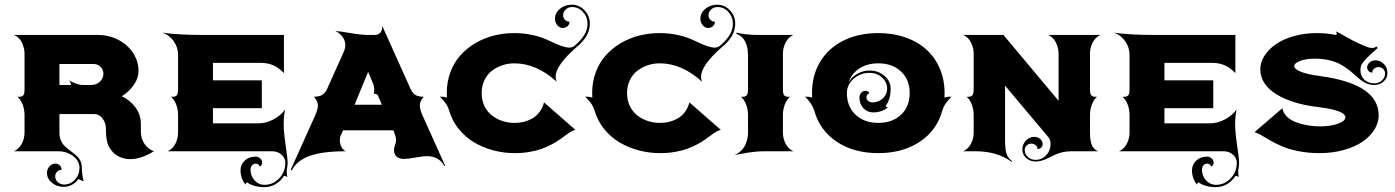

<svg xmlns="http://www.w3.org/2000/svg" viewBox="-20 -635 5855 806"><path d="M39.1 0Q61.3 -11.2 72.1 -33Q83 -54.7 83 -78.1V-152.8Q82.8 -176.5 74.5 -197.4Q66.2 -218.3 53.5 -228.5Q62.7 -228.5 67.3 -229.2Q71.8 -230 76 -233.3Q80.3 -236.6 81.7 -243.5Q83 -250.5 83 -262.9V-410.2Q83 -433.3 72 -456.1Q61 -478.8 39.1 -488.3H390.6Q437 -488.3 476.3 -468Q515.6 -447.8 538.6 -412.8Q561.5 -377.9 561.5 -336.9Q561.5 -307.9 542.4 -279.5Q523.2 -251.2 491.5 -231Q527.8 -213.4 549.6 -182.9Q571.3 -152.3 571.3 -116.2V-83Q571.3 -54.4 585.9 -32Q600.6 -9.5 626 0Q572.3 33 526.9 33Q507.1 33 489.7 26.7Q472.4 20.5 460.8 10.3Q449.2 0 441.5 -11.8Q433.8 -23.7 430.7 -36.1Q424.8 -59.6 424.8 -83V-92.8Q424.8 -119.1 410.5 -137.7Q396.2 -156.2 376 -156.2H229.5V-78.1Q229.5 -61.5 234.6 -48.1Q239.7 -34.7 248 -25.6Q256.3 -16.6 266.4 -8.8Q276.4 -1 286.5 6.6Q296.6 14.2 304.9 22.3Q313.2 30.5 318.4 42.5Q323.5 54.4 323.5 69.3Q323.5 80.8 325.7 98.4Q327.9 116 331.3 125.7Q327.1 125.7 319.6 121.3Q312 116.9 308.8 116.9Q298.1 132.1 282.1 140.7Q266.1 149.4 247.6 149.4Q218.5 149.4 197.9 132.2Q177.2 115 177.2 90.6Q177.2 75.2 187.7 63.5Q198.2 51.8 211.7 51.8Q223.4 51.8 231 59.3Q238.5 66.9 238.5 78.1Q227.3 78.1 219.5 86.1Q211.7 94 211.7 105.5Q211.7 119.6 222.7 129.6Q233.6 139.6 249.3 139.6Q275.9 139.6 294.8 119Q313.7 98.4 313.7 69.3Q313.7 40.5 287.2 20.3Q260.7 0 223.1 0ZM229.5 -278.3H277.3Q277.3 -290 270 -297.9Q282.7 -289.6 299.2 -283.9Q315.7 -278.3 328.6 -278.3H363.3Q384 -278.3 399 -292Q414.1 -305.7 414.1 -325.2Q414.1 -342.3 402.3 -354.2Q390.6 -366.2 374 -366.2H229.5Z M662.1 -498Q725.1 -488.3 832 -488.3H1171.9V-328.1Q1150.9 -350.6 1127.3 -360.8Q1103.8 -371.1 1074.2 -371.1H874V-297.9H1079.1V-180.7H874V-117.2H1064.5Q1095.5 -117.2 1126.2 -132.8Q1157 -148.4 1176.8 -174.8Q1170.9 -147 1170.9 -115.2Q1170.9 -80.6 1179.2 -24.7Q1187.5 31.2 1187.5 48.1Q1187.5 57.9 1185.5 68.1Q1183.8 76.7 1183.8 87.4Q1183.8 99.6 1186.3 108.2Q1179.7 103.5 1174.1 103.5Q1172.1 103.5 1171.4 104.5Q1158 125.7 1136.5 138.2Q1115 150.6 1089.8 150.6Q1045.7 150.6 1016.8 130.4Q1011 134 1011 140.4Q989.7 114.3 989.7 80.1Q989.7 55.7 1007.6 39.1Q1025.4 22.5 1052.2 22.5Q1064 22.5 1072.3 29.9Q1080.6 37.4 1080.6 47.9Q1080.6 54.2 1077.1 58.8Q1073.7 63.5 1068.8 63.5Q1068.8 58.6 1064.2 55.2Q1059.6 51.8 1053.2 51.8Q1044.4 51.8 1038.1 59.1Q1031.7 66.4 1031.7 77.1Q1031.7 103.5 1048.8 122.2Q1065.9 140.9 1089.8 140.9Q1126.2 140.9 1152 113.8Q1177.7 86.7 1177.7 48.1Q1177.7 28.3 1161.6 14.2Q1145.5 0 1123 0H683.6Q705.8 -10.5 716.7 -32.5Q727.5 -54.4 727.5 -78.1V-152.3Q727.5 -176.3 719.2 -197.3Q710.9 -218.3 698 -228.5Q707.3 -228.5 711.8 -229.2Q716.3 -230 720.6 -233.4Q724.9 -236.8 726.2 -243.9Q727.5 -251 727.5 -263.7V-405.3Q727.5 -436 709.4 -461.9Q691.2 -487.8 662.1 -498Z M1200.2 78.1 1303 -150.4Q1314.5 -176.3 1314.5 -191.9Q1314.5 -209.7 1297.9 -229Q1320.6 -229 1332.9 -236.7Q1345.2 -244.4 1352.5 -260.3L1422.6 -416.3Q1429.4 -431.4 1429.4 -445.6Q1429.4 -465.1 1417.8 -480.6Q1406.2 -496.1 1387.5 -504.9Q1404.3 -504.2 1450.8 -496.2Q1497.3 -488.3 1525.4 -488.3H1553.7Q1568.1 -488.3 1576.2 -497.3Q1584.2 -506.3 1584.2 -521.7L1586.2 -522.7L1704.3 -260Q1711.7 -244.1 1723.9 -236.5Q1736.1 -228.8 1758.8 -228.8Q1742.4 -209.7 1742.4 -191.7Q1742.4 -176 1753.9 -150.1L1848.6 60.5L1845.7 62.5Q1823.2 20.5 1771.5 20.5Q1756.1 20.5 1723.4 26.4Q1690.7 32.2 1675.8 32.2Q1664.3 32.2 1655.9 28.8Q1647.5 25.4 1643.4 21.1Q1639.4 16.8 1637 10.7Q1634.5 4.6 1634.2 1.1Q1633.8 -2.4 1633.8 -5.9Q1633.8 -12.9 1638.2 -25.5Q1642.6 -38.1 1642.6 -46.9Q1642.6 -57.1 1638.7 -67.9L1631.6 -87.9H1420.2L1410.2 -65.9Q1406.5 -57.4 1406.5 -46.6Q1406.5 -32.2 1413.1 -19Q1419.7 -5.9 1431.6 0Q1333.5 0 1279.9 19.4Q1226.3 38.8 1205.1 80.1ZM1468.5 -195.3H1582.8L1567.4 -232.4Q1565.2 -237.8 1561.3 -239.4Q1557.4 -241 1549.1 -241.5Q1551 -248.5 1551 -258.3Q1551 -272.7 1546.9 -282.2L1525.4 -333.5Z M1826.2 -229.5Q1844.5 -229.5 1856.2 -225.1Q1855.5 -234.4 1855.5 -244.1Q1855.5 -291.7 1871 -332.8Q1886.5 -373.8 1913.3 -403.4Q1940.2 -433.1 1976.1 -454.2Q2012 -475.3 2053.3 -485.7Q2094.7 -496.1 2138.7 -496.1Q2221.4 -496.1 2291.5 -461.4Q2345 -435.1 2369.4 -435.1Q2382.3 -435.1 2391.6 -442.4Q2417.5 -464.4 2431.9 -486.8Q2446.3 -509.3 2446.3 -535.2Q2446.3 -564.2 2427.4 -584.8Q2408.4 -605.5 2381.8 -605.5Q2366.2 -605.5 2355.1 -595.5Q2344 -585.4 2344 -571.3Q2344 -559.8 2351.8 -551.9Q2359.6 -543.9 2370.8 -543.9Q2370.8 -533 2362.5 -525.3Q2354.2 -517.6 2342.3 -517.6Q2329.1 -517.6 2319.5 -529.2Q2309.8 -540.8 2309.8 -556.4Q2309.8 -580.8 2330.4 -598Q2351.1 -615.2 2380.1 -615.2Q2411.6 -615.2 2433.8 -591.8Q2456.1 -568.4 2456.1 -535.2Q2456.1 -481.7 2398.4 -435.5Q2312.5 -360.1 2312.5 -313Q2312.5 -302.2 2316.9 -292.2Q2231.2 -369.1 2139.6 -369.1Q2113 -369.1 2088.7 -361.1Q2064.5 -353 2044.9 -337.9Q2025.4 -322.8 2013.7 -298.5Q2002 -274.2 2002 -244.1Q2002 -214.1 2013.7 -189.8Q2025.4 -165.5 2044.9 -150.4Q2064.5 -135.3 2088.7 -127.2Q2113 -119.1 2139.6 -119.1Q2160.9 -119.1 2180.1 -124Q2199.2 -128.9 2216.2 -138.9Q2233.2 -148.9 2245.6 -165.9Q2258.1 -182.9 2263.7 -205.1L2395.5 -89.8Q2387.7 -88.6 2377.4 -82.6Q2367.2 -76.7 2355.6 -68Q2344 -59.3 2329.5 -49.1Q2314.9 -38.8 2295.9 -28.8Q2276.9 -18.8 2254.9 -10.6Q2232.9 -2.4 2203.2 2.7Q2173.6 7.8 2140.6 7.8Q2094.7 7.8 2051.5 -3.7Q2008.3 -15.1 1971.3 -36.7Q1934.3 -58.3 1906.4 -92.8Q1878.4 -127.2 1865.7 -170.2Q1860.8 -186.8 1851.2 -200.6Q1841.6 -214.4 1826.2 -229.5Z M2436.5 -229.5Q2454.8 -229.5 2466.6 -225.1Q2465.8 -234.4 2465.8 -244.1Q2465.8 -291.7 2481.3 -332.8Q2496.8 -373.8 2523.7 -403.4Q2550.5 -433.1 2586.4 -454.2Q2622.3 -475.3 2663.7 -485.7Q2705.1 -496.1 2749 -496.1Q2831.8 -496.1 2901.9 -461.4Q2955.3 -435.1 2979.7 -435.1Q2992.7 -435.1 3002 -442.4Q3027.8 -464.4 3042.2 -486.8Q3056.6 -509.3 3056.6 -535.2Q3056.6 -564.2 3037.7 -584.8Q3018.8 -605.5 2992.2 -605.5Q2976.6 -605.5 2965.5 -595.5Q2954.3 -585.4 2954.3 -571.3Q2954.3 -559.8 2962.2 -551.9Q2970 -543.9 2981.2 -543.9Q2981.2 -533 2972.9 -525.3Q2964.6 -517.6 2952.6 -517.6Q2939.5 -517.6 2929.8 -529.2Q2920.2 -540.8 2920.2 -556.4Q2920.2 -580.8 2940.8 -598Q2961.4 -615.2 2990.5 -615.2Q3022 -615.2 3044.2 -591.8Q3066.4 -568.4 3066.4 -535.2Q3066.4 -481.7 3008.8 -435.5Q2922.9 -360.1 2922.9 -313Q2922.9 -302.2 2927.2 -292.2Q2841.6 -369.1 2750 -369.1Q2723.4 -369.1 2699.1 -361.1Q2674.8 -353 2655.3 -337.9Q2635.7 -322.8 2624 -298.5Q2612.3 -274.2 2612.3 -244.1Q2612.3 -214.1 2624 -189.8Q2635.7 -165.5 2655.3 -150.4Q2674.8 -135.3 2699.1 -127.2Q2723.4 -119.1 2750 -119.1Q2771.2 -119.1 2790.4 -124Q2809.6 -128.9 2826.5 -138.9Q2843.5 -148.9 2856 -165.9Q2868.4 -182.9 2874 -205.1L3005.9 -89.8Q2998 -88.6 2987.8 -82.6Q2977.5 -76.7 2965.9 -68Q2954.3 -59.3 2939.8 -49.1Q2925.3 -38.8 2906.2 -28.8Q2887.2 -18.8 2865.2 -10.6Q2843.3 -2.4 2813.6 2.7Q2783.9 7.8 2751 7.8Q2705.1 7.8 2661.9 -3.7Q2618.7 -15.1 2581.7 -36.7Q2544.7 -58.3 2516.7 -92.8Q2488.8 -127.2 2476.1 -170.2Q2471.2 -186.8 2461.5 -200.6Q2451.9 -214.4 2436.5 -229.5Z M3063.5 15.6Q3080.3 8.5 3092.2 -3.4Q3104 -15.4 3109.7 -29.2Q3115.5 -43 3117.8 -54.8Q3120.1 -66.7 3120.1 -78.1V-152.3Q3120.1 -176 3111.8 -197Q3103.5 -218 3090.8 -228.5Q3100.1 -228.5 3104.6 -229.2Q3109.1 -230 3113.3 -233.4Q3117.4 -236.8 3118.8 -243.9Q3120.1 -251 3120.1 -263.7V-401.4Q3120.1 -475.8 3070.3 -493.7L3072.5 -498Q3086.9 -493.7 3112.7 -491Q3138.4 -488.3 3156.2 -488.3H3310.5Q3288.6 -478.8 3277.6 -456.1Q3266.6 -433.3 3266.6 -410.2V-263.7Q3266.6 -251 3267.9 -243.9Q3269.3 -236.8 3273.4 -233.4Q3277.6 -230 3282.1 -229.2Q3286.6 -228.5 3295.9 -228.5Q3283.2 -218 3274.9 -197Q3266.6 -176 3266.6 -152.3V-78.1Q3266.6 -54.4 3277.5 -32.5Q3288.3 -10.5 3310.5 0H3187.3Q3170.2 0 3152.2 1.7Q3134.3 3.4 3122.6 5.4Q3110.8 7.3 3092.2 10.7Q3073.5 14.2 3063.5 15.6Z M3359.4 -229.5Q3377.7 -229.5 3389.4 -225.1Q3388.7 -234.4 3388.7 -244.1Q3388.7 -318.8 3423.2 -376.1Q3457.8 -433.3 3521 -464.7Q3584.2 -496.1 3667 -496.1Q3729 -496.1 3780.9 -477.9Q3832.8 -459.7 3868.9 -427Q3905 -394.3 3925.2 -347.3Q3945.3 -300.3 3945.3 -244.1Q3945.3 -231.2 3944.8 -225.1Q3956.5 -229.5 3974.6 -229.5Q3959.2 -214.1 3949.8 -200.4Q3940.4 -186.8 3935.5 -169.9Q3912.6 -87.6 3841.2 -39.9Q3769.8 7.8 3667 7.8Q3564.2 7.8 3492.8 -39.9Q3421.4 -87.6 3398.4 -169.9Q3390.1 -199.2 3359.4 -229.5ZM3535.2 -244.1Q3535.2 -188 3571.4 -153.6Q3607.7 -119.1 3667 -119.1Q3726.3 -119.1 3762.6 -153.6Q3798.8 -188 3798.8 -244.1Q3798.8 -300.3 3762.6 -334.7Q3726.3 -369.1 3667 -369.1Q3620.8 -369.1 3587.9 -347.8Q3554.9 -326.4 3542.2 -289.1Q3555.4 -311.8 3579 -325.3Q3602.5 -338.9 3630.9 -338.9Q3667.2 -338.9 3693 -316.5Q3718.8 -294.2 3718.8 -262.7Q3718.8 -218.3 3697.8 -190.2Q3701.4 -184.3 3707.8 -184.3Q3681.6 -163.1 3645.5 -163.1Q3621.1 -163.1 3604.5 -180.9Q3587.9 -198.7 3587.9 -225.6Q3587.9 -237.3 3595.3 -245.6Q3602.8 -253.9 3613.3 -253.9Q3619.6 -253.9 3624.3 -250.5Q3628.9 -247.1 3628.9 -242.2Q3624 -242.2 3620.6 -237.5Q3617.2 -232.9 3617.2 -226.6Q3617.2 -217.8 3624.5 -211.4Q3631.8 -205.1 3642.6 -205.1Q3667.7 -205.1 3685.9 -221.9Q3704.1 -238.8 3704.1 -262.7Q3704.1 -290.3 3682.6 -309.7Q3661.1 -329.1 3630.9 -329.1Q3591.3 -329.1 3563.2 -304.2Q3535.2 -279.3 3535.2 -244.1Z M4023.4 0Q4045.7 -10.5 4056.5 -32.5Q4067.4 -54.4 4067.4 -78.1V-152.3Q4067.4 -176.3 4059.1 -197.3Q4050.8 -218.3 4037.8 -228.5Q4047.1 -228.5 4051.6 -229.2Q4056.2 -230 4060.4 -233.4Q4064.7 -236.8 4066 -243.9Q4067.4 -251 4067.4 -263.7V-410.2Q4067.4 -433.3 4056.4 -456.1Q4045.4 -478.8 4023.4 -488.3H4192.4L4423.8 -211.9V-410.2Q4423.8 -433.3 4412.8 -456.1Q4401.9 -478.8 4379.9 -488.3H4599.6Q4577.4 -477.8 4566.5 -455.8Q4555.7 -433.8 4555.7 -410.2V-263.7Q4555.7 -251 4557 -243.9Q4558.3 -236.8 4562.6 -233.4Q4566.9 -230 4571.4 -229.2Q4575.9 -228.5 4585.2 -228.5Q4572.3 -218.3 4564 -197.3Q4555.7 -176.3 4555.7 -152.3V-78.1Q4555.7 -65.7 4556.6 -56.2Q4557.6 -46.6 4560.7 -34.7Q4563.7 -22.7 4571.2 -13.8Q4578.6 -4.9 4589.8 0H4477.5Q4457 0 4438.8 4.4Q4420.7 8.8 4407.5 15.1Q4394.3 21.5 4382.1 27.8Q4369.9 34.2 4355.8 38.6Q4341.8 43 4327.1 43Q4304.2 43 4288 28.4Q4271.7 13.9 4271.7 -6.8Q4271.7 -29.1 4286.5 -44.8Q4301.3 -60.5 4322 -60.5Q4336.4 -60.5 4346.7 -51.6Q4356.9 -42.7 4356.9 -30Q4356.9 -21.5 4350.7 -15.3Q4344.5 -9 4335.4 -9Q4335.4 -18.6 4327.8 -25.3Q4320.1 -32 4309.1 -32Q4297.6 -32 4289.7 -24.2Q4281.7 -16.4 4281.7 -5.1Q4281.7 12 4295 24Q4308.3 36.1 4327.1 36.1Q4353.3 36.1 4371.7 16.7Q4390.1 -2.7 4390.1 -30Q4390.1 -48.3 4382.1 -57.9L4199.2 -275.4V-48.8Q4199.2 -35.2 4199.6 -26.4Q4200 -17.6 4201.5 -6.3Q4203.1 4.9 4206.2 12.6Q4209.2 20.3 4215 28.2Q4220.7 36.1 4229 42L4227.5 44.9Q4166 0 4075.7 0Z M4656.2 -498Q4719.2 -488.3 4826.2 -488.3H5166V-328.1Q5145 -350.6 5121.5 -360.8Q5097.9 -371.1 5068.4 -371.1H4868.2V-297.9H5073.2V-180.7H4868.2V-117.2H5058.6Q5089.6 -117.2 5120.4 -132.8Q5151.1 -148.4 5170.9 -174.8Q5165 -147 5165 -115.2Q5165 -80.6 5173.3 -24.7Q5181.6 31.2 5181.6 48.1Q5181.6 57.9 5179.7 68.1Q5178 76.7 5178 87.4Q5178 99.6 5180.4 108.2Q5173.8 103.5 5168.2 103.5Q5166.3 103.5 5165.5 104.5Q5152.1 125.7 5130.6 138.2Q5109.1 150.6 5084 150.6Q5039.8 150.6 5011 130.4Q5005.1 134 5005.1 140.4Q4983.9 114.3 4983.9 80.1Q4983.9 55.7 5001.7 39.1Q5019.5 22.5 5046.4 22.5Q5058.1 22.5 5066.4 29.9Q5074.7 37.4 5074.7 47.9Q5074.7 54.2 5071.3 58.8Q5067.9 63.5 5063 63.5Q5063 58.6 5058.3 55.2Q5053.7 51.8 5047.4 51.8Q5038.6 51.8 5032.2 59.1Q5025.9 66.4 5025.9 77.1Q5025.9 103.5 5043 122.2Q5060.1 140.9 5084 140.9Q5120.4 140.9 5146.1 113.8Q5171.9 86.7 5171.9 48.1Q5171.9 28.3 5155.8 14.2Q5139.6 0 5117.2 0H4677.7Q4700 -10.5 4710.8 -32.5Q4721.7 -54.4 4721.7 -78.1V-152.3Q4721.7 -176.3 4713.4 -197.3Q4705.1 -218.3 4692.1 -228.5Q4701.4 -228.5 4705.9 -229.2Q4710.4 -230 4714.7 -233.4Q4719 -236.8 4720.3 -243.9Q4721.7 -251 4721.7 -263.7V-405.3Q4721.7 -436 4703.5 -461.9Q4685.3 -487.8 4656.2 -498Z M5246.1 -80.1 5363.3 -180.7Q5366.5 -161.1 5381.8 -145.9Q5397.2 -130.6 5420.3 -121.9Q5443.4 -113.3 5469.4 -108.9Q5495.4 -104.5 5522.5 -104.5Q5565.4 -104.5 5596.7 -115.8Q5627.9 -127.2 5627.9 -142.6Q5627.9 -150.9 5617.8 -158.4Q5607.7 -166 5581.2 -173.5Q5554.7 -180.9 5513.7 -185.5Q5460.4 -191.7 5416.4 -205.1Q5372.3 -218.5 5339.6 -238.3Q5306.9 -258.1 5288.7 -285Q5270.5 -312 5270.5 -343.8Q5270.5 -373.3 5288.1 -400.9Q5305.7 -428.5 5336.2 -449.6Q5366.7 -470.7 5411.6 -483.4Q5456.5 -496.1 5507.8 -496.1Q5551.5 -496.1 5588.4 -488Q5591.6 -488.8 5591.6 -492.4Q5591.6 -497.6 5587.4 -503.2Q5600.1 -498.3 5626.7 -482.8Q5653.3 -467.3 5659.7 -464.4Q5666.5 -461.2 5680.5 -454.6Q5694.6 -448 5700.2 -445.6Q5705.8 -443.1 5714.7 -439.6Q5723.6 -436 5729.4 -434.8Q5735.1 -433.6 5740.2 -433.6Q5750.2 -433.6 5758.1 -439.9L5763.7 -433.6Q5730.2 -404.3 5715.1 -388.4Q5700 -372.6 5695.4 -363Q5690.9 -353.5 5690.9 -340.6Q5690.9 -316.7 5707 -300.9Q5723.1 -285.2 5749 -285.2Q5767.8 -285.2 5781.1 -297.2Q5794.4 -309.3 5794.4 -326.4Q5794.4 -337.6 5786.5 -345.5Q5778.6 -353.3 5767.1 -353.3Q5756.1 -353.3 5748.4 -346.6Q5740.7 -339.8 5740.7 -330.3Q5731.7 -330.3 5725.5 -336.5Q5719.2 -342.8 5719.2 -351.3Q5719.2 -364 5729.5 -372.9Q5739.7 -381.8 5754.2 -381.8Q5774.9 -381.8 5789.7 -366.1Q5804.4 -350.3 5804.4 -328.1Q5804.4 -307.4 5788.2 -292.8Q5772 -278.3 5749 -278.3Q5732.4 -278.3 5717.7 -284.4Q5702.9 -290.5 5690.8 -300.3Q5678.7 -310.1 5665.9 -321.8Q5653.1 -333.5 5637.5 -345.2Q5621.8 -356.9 5603.4 -366.7Q5585 -376.5 5558 -382.6Q5531 -388.7 5499 -388.7Q5462.9 -388.7 5438 -379.4Q5413.1 -370.1 5413.1 -357.4Q5413.1 -345.5 5439.7 -334.2Q5466.3 -323 5523.4 -315.4Q5767.6 -282.2 5767.6 -150.4Q5767.6 -119.6 5749.8 -91.1Q5731.9 -62.5 5700.3 -40.5Q5668.7 -18.6 5621.5 -5.4Q5574.2 7.8 5519.5 7.8Q5471.7 7.8 5429.9 -0.6Q5388.2 -9 5360.4 -21.4Q5332.5 -33.7 5311 -46.1Q5289.6 -58.6 5272.8 -68.5Q5256.1 -78.4 5246.1 -80.1Z"/></svg>

Font: Agreloy
Style: Medium
Weight: 400
Designer: gluk
Foundry: gluk
Version: Version 0.27